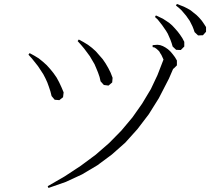

<svg xmlns="http://www.w3.org/2000/svg" viewBox="-20 -933 1056 965"><path d="M785.2 -706.1 798.8 -701.2 811.5 -694.3 824.2 -685.5 836.9 -673.8 847.7 -661.1 859.4 -645.5 869.1 -628.9V-604.5L852.5 -587.9H850.6L829.1 -538.1L778.3 -439.5L727.5 -358.4L670.9 -284.2L609.4 -215.8L542 -156.2L469.7 -102.5L392.6 -56.6L310.5 -18.6L223.6 11.7L219.7 2.9L305.7 -46.9L385.7 -99.6L460.9 -155.3L528.3 -213.9L589.8 -276.4L645.5 -342.8L694.3 -412.1L738.3 -485.4L771.5 -555.7L801.8 -633.8L791 -657.2L785.2 -666L780.3 -674.8L773.4 -681.6L765.6 -688.5L756.8 -694.3L747.1 -696.3V-706.1L758.8 -707L771.5 -708ZM225.6 -497.1 217.8 -518.6 208 -540 197.3 -560.5 170.9 -600.6 140.6 -638.7 123 -658.2 128.9 -666 152.3 -653.3 174.8 -639.6 195.3 -623 214.8 -605.5 232.4 -585.9 249 -565.4 264.6 -543 277.3 -519.5 289.1 -494.1 299.8 -468.8 296.9 -444.3 278.3 -429.7 254.9 -431.6 239.3 -450.2 233.4 -473.6ZM472.7 -568.4 463.9 -589.8 455.1 -610.4 431.6 -650.4 403.3 -688.5 387.7 -707 370.1 -726.6 376 -734.4 399.4 -721.7 421.9 -708 442.4 -692.4 461.9 -674.8 496.1 -635.7 510.7 -614.3 524.4 -590.8 536.1 -567.4 545.9 -542 543.9 -518.6 525.4 -502.9 502 -505.9 485.4 -524.4 480.5 -545.9ZM836.9 -732.4 830.1 -748 823.2 -763.7 814.5 -778.3 794.9 -806.6 772.5 -835 758.8 -847.7 763.7 -855.5 798.8 -838.9 815.4 -828.1 831.1 -817.4 845.7 -804.7 859.4 -790 873 -774.4 884.8 -758.8 896.5 -741.2 906.2 -722.7V-699.2L888.7 -681.6L865.2 -682.6L847.7 -699.2L842.8 -715.8ZM947.3 -800.8 933.6 -828.1 915 -854.5 892.6 -880.9 878.9 -893.6 864.3 -905.3 869.1 -913.1 904.3 -899.4 921.9 -890.6 938.5 -880.9 953.1 -869.1 967.8 -857.4 981.4 -843.8 994.1 -829.1 1004.9 -813.5 1015.6 -796.9V-773.4L1000 -755.9L975.6 -754.9L958 -771.5L953.1 -786.1Z"/></svg>

Font: Kurinto Seri
Style: Regular
Weight: 400
Designer: Kurinto was developed by Clint Goss from a range of fonts that are compatible with the SIL Open Font License Version 1.1
Foundry: Clinton F. Goss
Version: Version 2.196; July 25, 2020